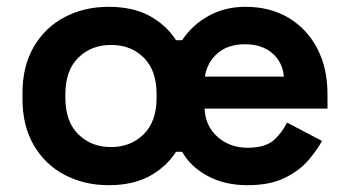

<svg xmlns="http://www.w3.org/2000/svg" viewBox="-20 -530 1024 564"><path d="M299 14Q228 14 170.5 -16Q113 -46 79.5 -103Q46 -160 46 -240V-256Q46 -336 79.5 -393Q113 -450 170.5 -480Q228 -510 299 -510Q370 -510 419 -483.5Q468 -457 497 -412H515Q545 -457 593 -483.5Q641 -510 701 -510Q774 -510 828 -477.5Q882 -445 912 -387.5Q942 -330 942 -254V-211H581Q583 -160 619 -128Q655 -96 707 -96Q760 -96 785 -119Q810 -142 823 -170L926 -116Q912 -90 886 -59.5Q860 -29 816.5 -7.5Q773 14 707 14Q640 14 590 -13Q540 -40 515 -84H497Q468 -39 419 -12.5Q370 14 299 14ZM306 -98Q364 -98 402 -135.5Q440 -173 440 -243V-253Q440 -323 402.5 -360.5Q365 -398 306 -398Q248 -398 210 -360.5Q172 -323 172 -253V-243Q172 -173 210 -135.5Q248 -98 306 -98ZM582 -305H814Q810 -348 779.5 -374Q749 -400 700 -400Q649 -400 618.5 -373Q588 -346 582 -305Z"/></svg>

Font: Space Grotesk Light
Style: Bold
Weight: 700
Version: Version 2.000